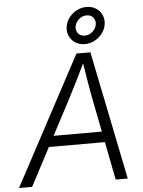

<svg xmlns="http://www.w3.org/2000/svg" viewBox="-89 -1033 804 1083"><g transform="rotate(-5 312.5 -492.0)"><path d="M-25.9 0 362.8 -727.5H441.9L589.8 0H521.5L427.7 -478Q420.4 -517.6 411.4 -569.8Q402.3 -622.1 391.1 -696.3H408.7Q373.5 -623.5 347.7 -571.3Q321.8 -519 300.3 -478L48.3 0ZM136.2 -215.8 146.5 -276.4H509.3L499 -215.8ZM415.5 -776.4Q384.3 -776.4 361.3 -791.3Q338.4 -806.2 327.4 -830.8Q316.4 -855.5 321.3 -884.8Q326.2 -912.6 343.8 -935.1Q361.3 -957.5 387 -970.9Q412.6 -984.4 441.4 -984.4Q472.7 -984.4 495.6 -969.5Q518.6 -954.6 529.5 -930.2Q540.5 -905.8 535.6 -876.5Q531.2 -848.6 513.4 -825.9Q495.6 -803.2 470 -789.8Q444.3 -776.4 415.5 -776.4ZM418.5 -824.2Q442.4 -824.2 461.9 -840.6Q481.4 -856.9 485.8 -880.4Q489.7 -904.3 476.1 -920.7Q462.4 -937 438.5 -937Q414.6 -937 395.3 -920.4Q376 -903.8 371.6 -879.9Q367.7 -856.9 381.3 -840.6Q395 -824.2 418.5 -824.2Z"/></g></svg>

Font: Inter 24pt Light
Style: Italic
Weight: 300
Italic angle: -9.3988°
Designer: Rasmus Andersson
Foundry: rsms
Version: Version 4.001;git-66647c0bb